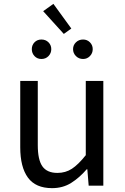

<svg xmlns="http://www.w3.org/2000/svg" viewBox="-20 -963 647 996"><path d="M250 13Q165 13 125 -41.5Q85 -96 85 -199V-543H176V-210Q176 -134 200 -100Q224 -66 278 -66Q320 -66 353 -87.5Q386 -109 425 -158V-543H516V0H440L433 -85H430Q392 -41 349 -14Q306 13 250 13ZM195 -657Q173 -657 159 -672Q145 -687 145 -708Q145 -729 159 -743.5Q173 -758 195 -758Q217 -758 231.5 -743.5Q246 -729 246 -708Q246 -687 231.5 -672Q217 -657 195 -657ZM311 -787 204 -905 257 -943 350 -815ZM411 -657Q389 -657 374 -672Q359 -687 359 -708Q359 -729 374 -743.5Q389 -758 411 -758Q432 -758 446.5 -743.5Q461 -729 461 -708Q461 -687 446.5 -672Q432 -657 411 -657Z"/></svg>

Font: Chiron Sans HK TT
Style: Regular
Weight: 400
Designer: Ryoko NISHIZUKA 西塚涼子 (kana, bopomofo & ideographs); Paul D. Hunt (Latin, Greek & Cyrillic); Sandoll Communications 산돌커뮤니
Foundry: Adobe
Version: Version 2.022;hotconv 1.0.109;makeotfexe 2.5.65596